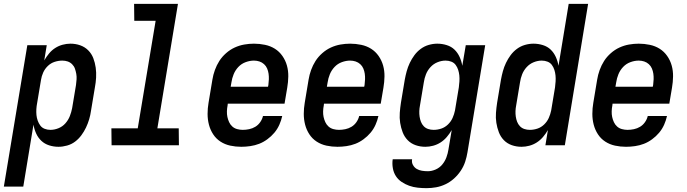

<svg xmlns="http://www.w3.org/2000/svg" viewBox="-52 -755 3572 998"><path d="M-32 215 90 -520H191L178 -441Q189 -460 203 -477Q217 -494 235 -505.5Q253 -517 273.5 -522.5Q294 -528 314 -528Q341 -528 365 -519.5Q389 -511 406.5 -493.5Q424 -476 433 -452.5Q442 -429 445.5 -403.5Q449 -378 447.5 -351.5Q446 -325 441 -299L421 -179Q418 -157 411.5 -135Q405 -113 395 -92Q385 -71 371 -52Q357 -33 338.5 -19Q320 -5 297 1.5Q274 8 252 8Q227 8 203.5 0.5Q180 -7 163 -23Q146 -39 136 -61Q126 -83 122 -107L69 215ZM210 -80Q231 -80 252 -88.5Q273 -97 288 -114Q303 -131 311 -151.5Q319 -172 323 -193L343 -313Q345 -328 346 -342.5Q347 -357 344.5 -371Q342 -385 337.5 -398Q333 -411 323 -421Q313 -431 300 -435.5Q287 -440 272 -440Q252 -440 232 -433.5Q212 -427 196.5 -412Q181 -397 172.5 -378Q164 -359 161 -339L141 -219Q138 -204 137 -188Q136 -172 137.5 -157Q139 -142 144 -128Q149 -114 157.5 -102.5Q166 -91 180 -85.5Q194 -80 210 -80Z M878 0H528L527 -88H664L757 -647H646L645 -735H873L766 -88H877Z M1202 8Q1173 8 1145 2Q1117 -4 1094 -19Q1071 -34 1056 -57Q1041 -80 1034 -107Q1027 -134 1027 -163Q1027 -192 1032 -221L1052 -341Q1056 -366 1065 -391Q1074 -416 1088 -438Q1102 -460 1123 -478.5Q1144 -497 1168 -508Q1192 -519 1217.5 -523.5Q1243 -528 1268 -528Q1297 -528 1325.5 -522Q1354 -516 1377 -501.5Q1400 -487 1416 -464Q1432 -441 1439.5 -414Q1447 -387 1446.5 -357.5Q1446 -328 1441 -299L1427 -216H1132L1131 -207Q1128 -192 1127.5 -176.5Q1127 -161 1130 -147Q1133 -133 1139 -120Q1145 -107 1155.5 -97.5Q1166 -88 1180.5 -84Q1195 -80 1210 -80Q1226 -80 1243 -83.5Q1260 -87 1275 -96Q1290 -105 1300.5 -120Q1311 -135 1315 -152H1415Q1410 -129 1400 -106.5Q1390 -84 1374 -65Q1358 -46 1337.5 -31Q1317 -16 1295 -7.5Q1273 1 1249 4.5Q1225 8 1202 8ZM1147 -304H1341L1343 -313Q1345 -328 1345.5 -343Q1346 -358 1344 -372Q1342 -386 1336.5 -399Q1331 -412 1320.5 -421.5Q1310 -431 1296.5 -435.5Q1283 -440 1268 -440Q1247 -440 1225 -432Q1203 -424 1187 -407Q1171 -390 1162.5 -369Q1154 -348 1151 -327Z M1702 8Q1673 8 1645 2Q1617 -4 1594 -19Q1571 -34 1556 -57Q1541 -80 1534 -107Q1527 -134 1527 -163Q1527 -192 1532 -221L1552 -341Q1556 -366 1565 -391Q1574 -416 1588 -438Q1602 -460 1623 -478.5Q1644 -497 1668 -508Q1692 -519 1717.5 -523.5Q1743 -528 1768 -528Q1797 -528 1825.5 -522Q1854 -516 1877 -501.5Q1900 -487 1916 -464Q1932 -441 1939.5 -414Q1947 -387 1946.5 -357.5Q1946 -328 1941 -299L1927 -216H1632L1631 -207Q1628 -192 1627.5 -176.5Q1627 -161 1630 -147Q1633 -133 1639 -120Q1645 -107 1655.5 -97.5Q1666 -88 1680.5 -84Q1695 -80 1710 -80Q1726 -80 1743 -83.5Q1760 -87 1775 -96Q1790 -105 1800.5 -120Q1811 -135 1815 -152H1915Q1910 -129 1900 -106.5Q1890 -84 1874 -65Q1858 -46 1837.5 -31Q1817 -16 1795 -7.5Q1773 1 1749 4.5Q1725 8 1702 8ZM1647 -304H1841L1843 -313Q1845 -328 1845.5 -343Q1846 -358 1844 -372Q1842 -386 1836.5 -399Q1831 -412 1820.5 -421.5Q1810 -431 1796.5 -435.5Q1783 -440 1768 -440Q1747 -440 1725 -432Q1703 -424 1687 -407Q1671 -390 1662.5 -369Q1654 -348 1651 -327Z M2165 223Q2142 223 2119 220.5Q2096 218 2075 210.5Q2054 203 2035.5 190.5Q2017 178 2005.5 160Q1994 142 1990 119.5Q1986 97 1989 74L1990 73H2090Q2087 89 2094.5 102.5Q2102 116 2114 123Q2126 130 2141 132.5Q2156 135 2172 135Q2192 135 2212.5 126Q2233 117 2247 100Q2261 83 2268.5 62.5Q2276 42 2279 22L2296 -79Q2285 -60 2270.5 -43Q2256 -26 2238 -14.5Q2220 -3 2199.5 2.5Q2179 8 2159 8Q2132 8 2108 -0.5Q2084 -9 2067 -26.5Q2050 -44 2041 -67.5Q2032 -91 2028 -116.5Q2024 -142 2026 -168.5Q2028 -195 2032 -221L2052 -341Q2056 -363 2062 -385Q2068 -407 2078 -428Q2088 -449 2102 -468Q2116 -487 2135 -501Q2154 -515 2176.5 -521.5Q2199 -528 2221 -528Q2246 -528 2270 -520.5Q2294 -513 2310.5 -497Q2327 -481 2337 -459Q2347 -437 2351 -413L2369 -520H2470L2378 36Q2374 61 2366 85.5Q2358 110 2343 132.5Q2328 155 2308 173Q2288 191 2264 202.5Q2240 214 2215 218.5Q2190 223 2165 223ZM2202 -80Q2222 -80 2241.5 -86.5Q2261 -93 2276.5 -108Q2292 -123 2300.5 -142Q2309 -161 2313 -181L2333 -301Q2335 -316 2336 -332Q2337 -348 2335.5 -363Q2334 -378 2329.5 -392Q2325 -406 2316.5 -417.5Q2308 -429 2294 -434.5Q2280 -440 2264 -440Q2243 -440 2222 -431.5Q2201 -423 2185.5 -406Q2170 -389 2162 -368.5Q2154 -348 2151 -327L2131 -207Q2128 -192 2127.5 -177.5Q2127 -163 2129 -149Q2131 -135 2136 -122Q2141 -109 2150.5 -99Q2160 -89 2173.5 -84.5Q2187 -80 2202 -80Z M2659 8Q2632 8 2608 -0.5Q2584 -9 2567 -26.5Q2550 -44 2541 -67.5Q2532 -91 2528 -116.5Q2524 -142 2526 -168.5Q2528 -195 2532 -221L2552 -341Q2556 -363 2562 -385Q2568 -407 2578 -428Q2588 -449 2602 -468Q2616 -487 2635 -501Q2654 -515 2676.5 -521.5Q2699 -528 2721 -528Q2746 -528 2770 -520.5Q2794 -513 2810.5 -497Q2827 -481 2837 -459Q2847 -437 2851 -413L2904 -735H3005L2884 0H2783L2796 -79Q2785 -60 2770.5 -43Q2756 -26 2738 -14.5Q2720 -3 2699.5 2.5Q2679 8 2659 8ZM2702 -80Q2722 -80 2741.5 -86.5Q2761 -93 2776.5 -108Q2792 -123 2800.5 -142Q2809 -161 2813 -181L2833 -301Q2835 -316 2836 -332Q2837 -348 2835.5 -363Q2834 -378 2829.5 -392Q2825 -406 2816.5 -417.5Q2808 -429 2794 -434.5Q2780 -440 2764 -440Q2743 -440 2722 -431.5Q2701 -423 2685.5 -406Q2670 -389 2662 -368.5Q2654 -348 2651 -327L2631 -207Q2628 -192 2627.5 -177.5Q2627 -163 2629 -149Q2631 -135 2636 -122Q2641 -109 2650.5 -99Q2660 -89 2673.5 -84.5Q2687 -80 2702 -80Z M3202 8Q3173 8 3145 2Q3117 -4 3094 -19Q3071 -34 3056 -57Q3041 -80 3034 -107Q3027 -134 3027 -163Q3027 -192 3032 -221L3052 -341Q3056 -366 3065 -391Q3074 -416 3088 -438Q3102 -460 3123 -478.5Q3144 -497 3168 -508Q3192 -519 3217.5 -523.5Q3243 -528 3268 -528Q3297 -528 3325.5 -522Q3354 -516 3377 -501.5Q3400 -487 3416 -464Q3432 -441 3439.5 -414Q3447 -387 3446.5 -357.5Q3446 -328 3441 -299L3427 -216H3132L3131 -207Q3128 -192 3127.5 -176.5Q3127 -161 3130 -147Q3133 -133 3139 -120Q3145 -107 3155.5 -97.5Q3166 -88 3180.5 -84Q3195 -80 3210 -80Q3226 -80 3243 -83.5Q3260 -87 3275 -96Q3290 -105 3300.5 -120Q3311 -135 3315 -152H3415Q3410 -129 3400 -106.5Q3390 -84 3374 -65Q3358 -46 3337.5 -31Q3317 -16 3295 -7.5Q3273 1 3249 4.5Q3225 8 3202 8ZM3147 -304H3341L3343 -313Q3345 -328 3345.5 -343Q3346 -358 3344 -372Q3342 -386 3336.5 -399Q3331 -412 3320.5 -421.5Q3310 -431 3296.5 -435.5Q3283 -440 3268 -440Q3247 -440 3225 -432Q3203 -424 3187 -407Q3171 -390 3162.5 -369Q3154 -348 3151 -327Z"/></svg>

Font: Iosevka Semibold Oblique
Style: Regular
Weight: 600
Italic angle: -9°
Monospace: yes
Designer: Belleve Invis
Foundry: Belleve Invis
Version: Version 32.5.0; ttfautohint (v1.8.4)